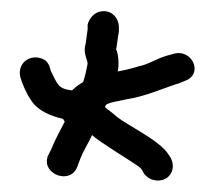

<svg xmlns="http://www.w3.org/2000/svg" viewBox="-20 -522 389 344"><path d="M228 -224C233 -220 234 -219 238 -211V-210H239C249 -197 268 -195 280 -204C294 -216 291 -234 282 -245C267 -270 209 -297 189 -313C183 -319 175 -324 168 -330C168 -330 170 -335 171 -335C181 -340 190 -340 206 -344C240 -349 270 -363 298 -372H299L311 -377C346 -389 324 -437 289 -425L278 -422C261 -417 246 -407 232 -404H231C219 -400 207 -397 191 -394C193 -404 193 -419 189 -432H188V-433C190 -443 191 -456 193 -465V-474C193 -487 183 -502 166 -502C149 -502 140 -489 137 -478V-469L135 -455C134 -450 134 -444 133 -442C129 -427 136 -417 137 -408C135 -398 133 -387 129 -375C124 -372 116 -367 109 -360C83 -363 83 -372 71 -395C69 -402 67 -413 55 -417C34 -425 12 -410 16 -386V-385C20 -371 28 -353 36 -342C47 -324 71 -314 93 -309C93 -309 95 -306 96 -304C89 -290 79 -273 73 -257L65 -241V-240C56 -210 105 -191 118 -222L124 -238C129 -251 138 -265 145 -280C156 -269 214 -234 228 -224Z"/></svg>

Font: Stray Cat
Style: BdCn
Weight: 700
Version: Version 1.0